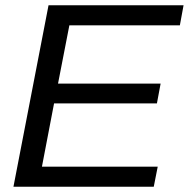

<svg xmlns="http://www.w3.org/2000/svg" viewBox="-20 -708 716 728"><path d="M563 0H31L164 -688H676L662 -612H243L200 -391H589L575 -316H185L139 -76H578Z"/></svg>

Font: Libra Sans
Style: Italic
Weight: 400
Italic angle: -12°
Foundry: Context Ltd
Version: Version 1.002